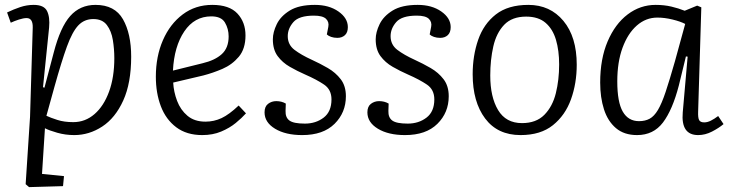

<svg xmlns="http://www.w3.org/2000/svg" viewBox="-20 -539 2989 786"><path d="M114 -426Q115 -465 89 -465Q76 -465 57.5 -459Q39 -453 24 -446L9 -488Q36 -501 63 -510Q90 -519 118 -519Q160 -519 172.5 -494Q185 -469 181 -426L156 -182L162 -180L200 -324Q227 -428 267.5 -473.5Q308 -519 371 -519Q450 -519 483.5 -460Q517 -401 517 -307Q517 -199 484.5 -127.5Q452 -56 398.5 -21Q345 14 284 14Q248 14 214.5 4.5Q181 -5 164 -14L152 173L242 182L238 223L99 227L85 215L103 -61ZM362 -461Q325 -461 300.5 -435Q276 -409 254 -348.5Q232 -288 203 -184L170 -65Q187 -57 215 -48Q243 -39 280 -39Q329 -39 367 -72Q405 -105 426.5 -164Q448 -223 448 -301Q448 -338 442 -375Q436 -412 417.5 -436.5Q399 -461 362 -461Z M849 -519Q919 -519 952 -483.5Q985 -448 985 -394Q985 -339 957.5 -306.5Q930 -274 890.5 -257Q851 -240 812 -230L689 -201Q691 -163 705 -126Q719 -89 747.5 -65Q776 -41 821 -41Q856 -41 887 -55.5Q918 -70 957 -107L987 -75Q970 -56 945 -35.5Q920 -15 885.5 -0.5Q851 14 808 14Q744 14 701.5 -18Q659 -50 638.5 -104Q618 -158 618 -225Q618 -308 647 -374.5Q676 -441 728 -480Q780 -519 849 -519ZM916 -390Q916 -421 901 -446.5Q886 -472 845 -472Q776 -472 734.5 -410.5Q693 -349 688 -250L809 -280Q860 -292 888 -317.5Q916 -343 916 -390Z M1228 -33Q1273 -33 1305 -57.5Q1337 -82 1337 -132Q1337 -172 1307 -192.5Q1277 -213 1229 -234Q1197 -248 1166.5 -265.5Q1136 -283 1116.5 -309.5Q1097 -336 1097 -378Q1097 -407 1113 -440Q1129 -473 1166.5 -496Q1204 -519 1269 -519Q1327 -519 1365.5 -492Q1404 -465 1404 -428Q1404 -406 1392 -395Q1380 -384 1361 -384Q1347 -384 1335.5 -388Q1324 -392 1318 -398L1324 -429Q1328 -449 1314.5 -462Q1301 -475 1265 -475Q1204 -475 1181 -448.5Q1158 -422 1158 -391Q1158 -356 1185.5 -335Q1213 -314 1257 -294Q1290 -279 1322 -260.5Q1354 -242 1375 -214.5Q1396 -187 1396 -145Q1396 -78 1349.5 -32Q1303 14 1217 14Q1149 14 1106 -12Q1063 -38 1063 -79Q1063 -103 1077.5 -114Q1092 -125 1111 -125Q1133 -125 1150 -115L1149 -85Q1148 -58 1165 -45.5Q1182 -33 1228 -33Z M1649 -33Q1694 -33 1726 -57.5Q1758 -82 1758 -132Q1758 -172 1728 -192.5Q1698 -213 1650 -234Q1618 -248 1587.5 -265.5Q1557 -283 1537.5 -309.5Q1518 -336 1518 -378Q1518 -407 1534 -440Q1550 -473 1587.5 -496Q1625 -519 1690 -519Q1748 -519 1786.5 -492Q1825 -465 1825 -428Q1825 -406 1813 -395Q1801 -384 1782 -384Q1768 -384 1756.5 -388Q1745 -392 1739 -398L1745 -429Q1749 -449 1735.5 -462Q1722 -475 1686 -475Q1625 -475 1602 -448.5Q1579 -422 1579 -391Q1579 -356 1606.5 -335Q1634 -314 1678 -294Q1711 -279 1743 -260.5Q1775 -242 1796 -214.5Q1817 -187 1817 -145Q1817 -78 1770.5 -32Q1724 14 1638 14Q1570 14 1527 -12Q1484 -38 1484 -79Q1484 -103 1498.5 -114Q1513 -125 1532 -125Q1554 -125 1571 -115L1570 -85Q1569 -58 1586 -45.5Q1603 -33 1649 -33Z M2111 14Q2017 14 1966 -54Q1915 -122 1915 -235Q1915 -311 1937.5 -376Q1960 -441 2010 -480Q2060 -519 2143 -519Q2232 -519 2286.5 -453.5Q2341 -388 2341 -274Q2341 -198 2317.5 -132.5Q2294 -67 2243.5 -26.5Q2193 14 2111 14ZM2117 -35Q2175 -35 2208.5 -69Q2242 -103 2255.5 -157.5Q2269 -212 2269 -275Q2269 -332 2256 -376Q2243 -420 2213.5 -445.5Q2184 -471 2134 -471Q2076 -471 2044 -437.5Q2012 -404 1999.5 -349Q1987 -294 1987 -230Q1987 -142 2019 -88.5Q2051 -35 2117 -35Z M2838 -82Q2837 -57 2842 -47.5Q2847 -38 2863 -38Q2876 -38 2890 -45Q2904 -52 2920 -64L2942 -31Q2923 -15 2895 -0.5Q2867 14 2838 14Q2767 14 2775 -79L2795 -307L2788 -308L2759 -189Q2733 -89 2694 -37.5Q2655 14 2588 14Q2535 14 2501.5 -14.5Q2468 -43 2452.5 -91.5Q2437 -140 2437 -201Q2437 -298 2467.5 -369.5Q2498 -441 2549.5 -480Q2601 -519 2664 -519Q2699 -519 2728.5 -512Q2758 -505 2783 -495L2834 -516L2851 -509ZM2596 -43Q2621 -43 2639.5 -53Q2658 -63 2673.5 -89Q2689 -115 2705 -163Q2721 -211 2743 -288L2785 -441Q2766 -451 2733.5 -459Q2701 -467 2671 -467Q2624 -467 2587 -434.5Q2550 -402 2528.5 -343.5Q2507 -285 2507 -206Q2507 -121 2529.5 -82Q2552 -43 2596 -43Z"/></svg>

Font: Literata 12pt Light
Style: Italic
Weight: 300
Italic angle: -2°
Designer: Latin by Veronika Burian and Jose Scaglione. Greek by Irene Vlachou. Cyrillic by Vera Evstafieva
Foundry: TypeTogether
Version: Version 3.002